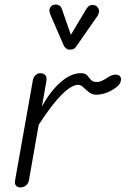

<svg xmlns="http://www.w3.org/2000/svg" viewBox="-20 -821 550 841"><path d="M70 0Q57.5 0 50.5 -7.5Q43.5 -15 46 -30.5L123.5 -467Q126.5 -484.5 136.5 -492.5Q146.5 -500.5 157.5 -500.5Q169.5 -500.5 178 -492.2Q186.5 -484 183 -464.5L163.5 -354Q200.5 -422 245.8 -461.2Q291 -500.5 333.5 -500.5Q353.5 -500.5 361.8 -491Q370 -481.5 377.8 -471.8Q385.5 -462 404 -462Q417 -462 431.2 -469.5Q445.5 -477 453 -482.5Q466.5 -491.5 479.8 -493.5Q493 -495.5 501.5 -490.5Q510 -485.5 510 -473.5Q510 -463.5 505.2 -455.5Q500.5 -447.5 492 -440.8Q483.5 -434 472 -427Q453.5 -415.5 434 -410.8Q414.5 -406 403 -406Q383.5 -406 369.8 -417Q356 -428 345 -438.8Q334 -449.5 321 -449.5Q307.5 -449.5 285.2 -435.8Q263 -422 229.8 -384.2Q196.5 -346.5 149.5 -274.5L107 -33Q104 -16 93 -8Q82 0 70 0ZM282.5 -603.5Q278 -603.5 270.8 -608.2Q263.5 -613 259.5 -621L202.5 -752.5Q193 -773 198.2 -784.8Q203.5 -796.5 213.5 -799.5Q227 -803.5 237.5 -798.2Q248 -793 251.5 -780L290.5 -668.5L356.5 -779Q368 -798.5 381.8 -799.2Q395.5 -800 404 -793Q414 -783.5 413.8 -772Q413.5 -760.5 406 -749.5L315 -619Q306.5 -606.5 298.2 -605Q290 -603.5 282.5 -603.5Z"/></svg>

Font: Edu VIC WA NT Hand Pre
Style: Regular
Weight: 400
Designer: Tina and Corey Anderson, Eben Sorkin, Mirko Velimirovic
Foundry: Google for Education
Version: Version 1.000